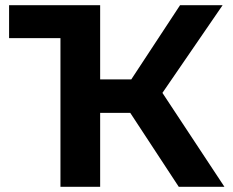

<svg xmlns="http://www.w3.org/2000/svg" viewBox="-20 -720 897 740"><path d="M674 -700 486 -414H366V-700H15V-573H213V0H366V-285H482L669 0H845L606 -362L838 -700Z"/></svg>

Font: Montserrat-Alt1
Style: Bold
Weight: 700
Designer: Differentunic
Foundry: Differentunic
Version: Version 7.222